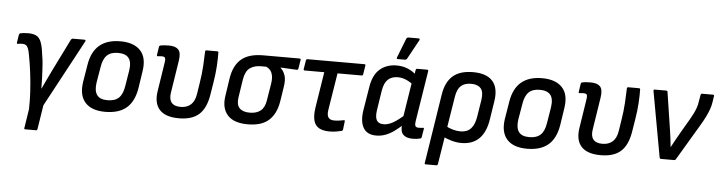

<svg xmlns="http://www.w3.org/2000/svg" viewBox="-51 -945 5136 1370"><g transform="rotate(5 2517.0 -260.5)"><path d="M159 185Q149 185 152 175L173 40Q175 -18 171 -86.5Q167 -155 158.5 -222.5Q150 -290 139 -346Q134 -377 127 -393Q120 -409 110.5 -415Q101 -421 86 -421Q78 -421 70 -420.5Q62 -420 54 -418Q44 -417 46 -426L55 -484Q58 -493 65 -495Q77 -497 90.5 -498.5Q104 -500 120 -500Q154 -500 177 -489.5Q200 -479 213 -447.5Q226 -416 233 -355Q238 -327 240.5 -300.5Q243 -274 244 -247Q246 -217 247 -183.5Q248 -150 248 -116H250Q261 -139 273 -165Q285 -191 298 -217.5Q311 -244 323 -269L428 -481Q433 -489 442 -489H524Q536 -489 531 -477L273 3L246 175Q244 185 235 185Z M716 11Q618 11 572 -40.5Q526 -92 541 -189L562 -316Q593 -500 781 -500Q877 -500 924.5 -450Q972 -400 957 -302L938 -177Q922 -81 867.5 -35Q813 11 716 11ZM725 -73Q778 -73 806 -99.5Q834 -126 843 -185L861 -295Q871 -358 848.5 -387Q826 -416 772 -416Q720 -416 692.5 -389.5Q665 -363 656 -305L637 -193Q628 -134 649 -103.5Q670 -73 725 -73Z M1244 11Q1146 11 1104 -36.5Q1062 -84 1077 -173L1108 -373Q1113 -402 1107.5 -410.5Q1102 -419 1085 -419Q1079 -419 1071.5 -418.5Q1064 -418 1057 -417Q1048 -416 1049 -425L1058 -484Q1059 -489 1061.5 -491.5Q1064 -494 1069 -495Q1083 -498 1099 -499Q1115 -500 1129 -500Q1176 -500 1196.5 -478Q1217 -456 1208 -398L1172 -168Q1164 -120 1183.5 -95.5Q1203 -71 1249 -71Q1294 -71 1322 -96Q1350 -121 1358 -173L1370 -250Q1381 -318 1384.5 -376.5Q1388 -435 1389 -479Q1389 -489 1399 -489H1475Q1484 -489 1484 -480Q1485 -438 1481.5 -382.5Q1478 -327 1468 -266L1454 -180Q1439 -81 1389 -35Q1339 11 1244 11Z M1737 11Q1636 11 1591.5 -39.5Q1547 -90 1561 -178L1580 -305Q1595 -399 1649 -444Q1703 -489 1804 -489H2064Q2075 -489 2073 -479L2063 -417Q2061 -407 2052 -407L1936 -413V-411Q1957 -392 1968 -360.5Q1979 -329 1970 -275L1954 -172Q1940 -84 1888.5 -36.5Q1837 11 1737 11ZM1744 -73Q1793 -73 1822 -96.5Q1851 -120 1859 -173L1878 -290Q1884 -327 1879 -351Q1874 -375 1862 -389Q1850 -403 1833 -410H1796Q1748 -410 1716.5 -387.5Q1685 -365 1675 -305L1655 -175Q1647 -122 1670.5 -97.5Q1694 -73 1744 -73Z M2323 11Q2276 11 2247.5 -5Q2219 -21 2209.5 -56.5Q2200 -92 2208 -148L2249 -407H2109Q2099 -407 2101 -417L2111 -479Q2113 -489 2122 -489H2529Q2539 -489 2537 -479L2527 -417Q2526 -407 2516 -407H2344L2301 -139Q2296 -103 2308 -86.5Q2320 -70 2350 -70Q2369 -70 2386 -72.5Q2403 -75 2418 -78Q2427 -80 2425 -69L2418 -10Q2417 -6 2414.5 -4Q2412 -2 2408 0Q2392 4 2369.5 7.5Q2347 11 2323 11Z M2657 11Q2591 11 2564.5 -35Q2538 -81 2551 -163L2578 -328Q2592 -418 2640.5 -459Q2689 -500 2760 -500Q2804 -500 2840.5 -484.5Q2877 -469 2900 -446L2890 -371Q2864 -392 2835 -404.5Q2806 -417 2776 -417Q2731 -417 2704.5 -392Q2678 -367 2669 -311L2647 -169Q2640 -121 2653 -97.5Q2666 -74 2703 -74Q2735 -74 2770.5 -94Q2806 -114 2858 -161L2851 -89Q2816 -57 2785 -34.5Q2754 -12 2722.5 -0.5Q2691 11 2657 11ZM2918 11Q2871 11 2849.5 -12Q2828 -35 2835 -86L2838 -107L2837 -131L2880 -403L2890 -433L2897 -479Q2899 -489 2908 -489H2978Q2989 -489 2987 -479L2930 -121Q2925 -90 2931 -80.5Q2937 -71 2953 -71Q2962 -71 2970 -71.5Q2978 -72 2985 -73Q2994 -75 2992 -65L2982 -6Q2981 4 2970 5Q2958 8 2946 9.5Q2934 11 2918 11ZM2761 -546Q2757 -546 2756 -549.5Q2755 -553 2757 -558L2811 -696Q2814 -702 2818 -704Q2822 -706 2828 -706H2899Q2905 -706 2906.5 -702Q2908 -698 2905 -693L2830 -556Q2825 -546 2813 -546Z M3028 185Q3017 185 3020 175L3098 -322Q3112 -411 3162.5 -455.5Q3213 -500 3308 -500Q3404 -500 3447.5 -451Q3491 -402 3476 -306L3456 -178Q3442 -83 3394.5 -36Q3347 11 3267 11Q3233 11 3195.5 0.5Q3158 -10 3133 -25L3143 -103Q3167 -88 3197 -79.5Q3227 -71 3253 -71Q3301 -71 3328 -100Q3355 -129 3364 -188L3383 -307Q3392 -365 3370 -390.5Q3348 -416 3301 -416Q3255 -416 3228.5 -393Q3202 -370 3193 -316L3114 175Q3112 185 3103 185Z M3737 11Q3639 11 3593 -40.5Q3547 -92 3562 -189L3583 -316Q3614 -500 3802 -500Q3898 -500 3945.5 -450Q3993 -400 3978 -302L3959 -177Q3943 -81 3888.5 -35Q3834 11 3737 11ZM3746 -73Q3799 -73 3827 -99.5Q3855 -126 3864 -185L3882 -295Q3892 -358 3869.5 -387Q3847 -416 3793 -416Q3741 -416 3713.5 -389.5Q3686 -363 3677 -305L3658 -193Q3649 -134 3670 -103.5Q3691 -73 3746 -73Z M4265 11Q4167 11 4125 -36.5Q4083 -84 4098 -173L4129 -373Q4134 -402 4128.5 -410.5Q4123 -419 4106 -419Q4100 -419 4092.5 -418.5Q4085 -418 4078 -417Q4069 -416 4070 -425L4079 -484Q4080 -489 4082.5 -491.5Q4085 -494 4090 -495Q4104 -498 4120 -499Q4136 -500 4150 -500Q4197 -500 4217.5 -478Q4238 -456 4229 -398L4193 -168Q4185 -120 4204.5 -95.5Q4224 -71 4270 -71Q4315 -71 4343 -96Q4371 -121 4379 -173L4391 -250Q4402 -318 4405.5 -376.5Q4409 -435 4410 -479Q4410 -489 4420 -489H4496Q4505 -489 4505 -480Q4506 -438 4502.5 -382.5Q4499 -327 4489 -266L4475 -180Q4460 -81 4410 -35Q4360 11 4265 11Z M4696 0Q4688 0 4686 -9L4601 -478Q4599 -489 4610 -489H4691Q4701 -489 4701 -481L4743 -207Q4748 -179 4751 -150.5Q4754 -122 4757 -92H4759Q4773 -119 4788.5 -146Q4804 -173 4819 -200L4878 -301Q4892 -325 4902 -345.5Q4912 -366 4919.5 -387.5Q4927 -409 4930 -434L4938 -479Q4940 -489 4948 -489H5026Q5036 -489 5034 -479L5028 -439Q5024 -410 5014 -382.5Q5004 -355 4990 -327Q4976 -299 4957 -267L4803 -8Q4799 0 4792 0Z"/></g></svg>

Font: Sofia Sans Semi Condensed SemiBold
Style: Italic
Weight: 600
Italic angle: -9°
Version: Version 4.100